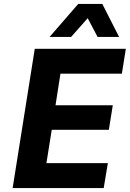

<svg xmlns="http://www.w3.org/2000/svg" viewBox="-20 -952 657 972"><path d="M44 0 156 -705H617L597 -579H286L261 -419H551L531 -295H242L215 -126H526L505 0ZM231 -765 376 -932H498L583 -765H474L424 -860L340 -765Z"/></svg>

Font: Nunito Sans 7pt SemiCondensed ExtraBold
Style: Italic
Weight: 800
Width: 4
Italic angle: -9°
Designer: Vernon Adams
Foundry: Vernon Adams
Version: Version 3.101;gftools[0.9.27]